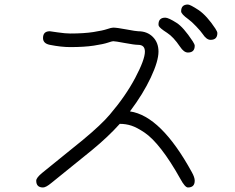

<svg xmlns="http://www.w3.org/2000/svg" viewBox="-20 -680 1040 848"><path d="M509 -133Q458 -76 385 -16Q376 -9 296 56Q216 121 207 128Q183 148 170 148Q140 148 140 118Q140 105 167 83Q176 76 256.5 10.5Q337 -55 346 -62Q428 -130 465 -174Q535 -256 577.5 -336.5Q620 -417 620 -452Q620 -482 590 -482Q574 -482 531.5 -490Q489 -498 480 -498Q475 -498 456 -491.5Q437 -485 394.5 -478.5Q352 -472 290 -472Q250 -472 200 -482Q170 -488 170 -512Q170 -542 200 -542Q201 -542 235 -537Q269 -532 290 -532Q351 -532 392.5 -538.5Q434 -545 453 -551.5Q472 -558 480 -558Q496 -558 538.5 -550Q581 -542 590 -542Q630 -542 655 -517Q680 -492 680 -452Q680 -410 646 -337.5Q612 -265 554 -188Q691 -168 827 80Q840 103 840 118Q840 148 810 148Q797 148 776 109Q733 32 693 -19.5Q653 -71 619 -94Q585 -117 560.5 -125Q536 -133 509 -133ZM780 -630Q780 -660 810 -660Q820 -660 858 -635Q894 -610 931 -554Q940 -540 940 -534Q940 -504 910 -504Q892 -504 875 -530Q867 -542 846.5 -563.5Q826 -585 812 -595Q780 -618 780 -630ZM680 -572Q680 -602 710 -602Q724 -602 760 -579Q790 -560 831 -498Q840 -484 840 -478Q840 -448 810 -448Q792 -448 775 -474Q746 -517 718 -535Q685 -556 681 -566Q680 -569 680 -572Z"/></svg>

Font: Pecita
Style: Book
Weight: 400
Width: 7
Version: Version 4.3